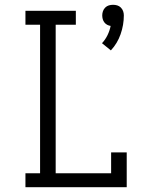

<svg xmlns="http://www.w3.org/2000/svg" viewBox="-20 -780 640 800"><path d="M442 -570 405 -600Q419 -615 428 -633.5Q437 -652 441 -672Q434 -673 427 -676.5Q420 -680 415 -686.5Q410 -693 408 -700.5Q406 -708 406 -716Q406 -725 409 -733.5Q412 -742 418.5 -748.5Q425 -755 433.5 -757.5Q442 -760 451 -760Q460 -760 468.5 -757.5Q477 -755 483.5 -748.5Q490 -742 493 -733.5Q496 -725 496 -716Q496 -676 482.5 -637.5Q469 -599 442 -570ZM86 0V-58H147V-677H86V-735H296V-677H212V-58H443V-145H508V0Z"/></svg>

Font: Iosevka Etoile Light
Style: Regular
Weight: 300
Designer: Belleve Invis
Foundry: Belleve Invis
Version: Version 25.0.1; ttfautohint (v1.8.4)